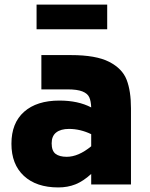

<svg xmlns="http://www.w3.org/2000/svg" viewBox="-20 -807 658 840"><path d="M30 0ZM553 -333V0H379V-46Q344 -14 310 -0.5Q276 13 235 13Q139 13 84.5 -37.5Q30 -88 30 -178Q30 -269 85.5 -318Q141 -367 240 -367Q322 -367 379 -337Q378 -365 370.5 -381.5Q363 -398 340.5 -407Q318 -416 275 -416H161V-566H290Q400 -566 457.5 -536.5Q515 -507 534 -458Q553 -409 553 -333ZM379 -167V-220Q331 -243 282 -243Q246 -243 226 -227.5Q206 -212 206 -180Q206 -147 223 -134Q240 -121 272 -121Q323 -121 379 -167ZM140 -787H449V-679H140Z"/></svg>

Font: Biryani Heavy
Style: Regular
Weight: 900
Designer: Dan Reynolds and Mathieu Réguer
Foundry: Dan Reynolds and Mathieu Réguer
Version: Version 1.003; ttfautohint (v1.1) -l 5 -r 5 -G 72 -x 0 -D la